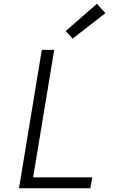

<svg xmlns="http://www.w3.org/2000/svg" viewBox="-20 -1000 640 1020"><path d="M81 0 202 -735H268L156 -58H470L460 0ZM366 -795 329 -835 495 -980 540 -930Z"/></svg>

Font: Iosevka SS04 Light Extended
Style: Italic
Weight: 300
Width: 7
Italic angle: -9°
Monospace: yes
Designer: Belleve Invis
Foundry: Belleve Invis
Version: Version 19.0.0; ttfautohint (v1.8.4)